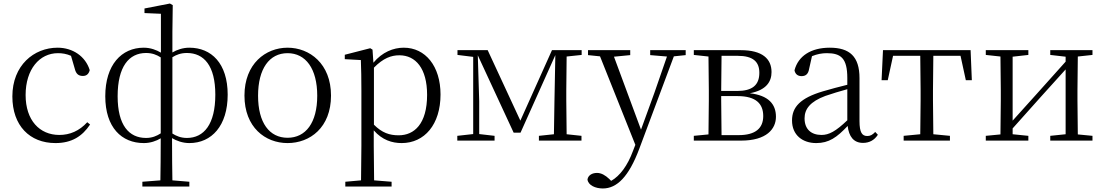

<svg xmlns="http://www.w3.org/2000/svg" viewBox="-20 -796 6251 1087"><path d="M294 14C387 14 446 -25 490 -91L474 -104C429 -55 376 -32 316 -32C204 -32 125 -115 125 -258C125 -404 204 -495 308 -495C333 -495 357 -491 382 -480L403 -408C410 -379 423 -366 449 -366C469 -366 482 -376 488 -399C464 -477 392 -526 306 -526C172 -526 50 -426 50 -250C50 -85 148 14 294 14Z M1052 14C1178 14 1269 -84 1269 -260C1269 -438 1176 -526 1052 -526C1015 -526 981 -514 956 -499V-615L958 -767L942 -776L798 -748V-722L891 -718V-498C866 -513 832 -526 794 -526C668 -526 576 -429 576 -251C576 -74 669 14 794 14C832 14 865 2 890 -13C890 88 889 159 888 225L786 233V260H1052V233L956 225C955 160 954 95 954 -14C979 1 1014 14 1052 14ZM890 -41C867 -26 841 -15 807 -15C710 -15 646 -87 646 -251C646 -419 710 -496 807 -496C841 -496 867 -486 890 -471ZM956 -472C978 -486 1004 -496 1038 -496C1135 -496 1199 -424 1199 -260C1199 -93 1135 -15 1038 -15C1004 -15 978 -26 956 -40Z M1608 14C1735 14 1854 -74 1854 -255C1854 -435 1733 -526 1608 -526C1484 -526 1364 -435 1364 -255C1364 -75 1482 14 1608 14ZM1608 -16C1505 -16 1441 -101 1441 -254C1441 -407 1505 -495 1608 -495C1711 -495 1776 -407 1776 -254C1776 -101 1711 -16 1608 -16Z M2254 14C2383 14 2474 -91 2474 -261C2474 -422 2388 -526 2266 -526C2207 -526 2144 -501 2094 -441L2089 -515L2076 -523L1932 -486V-461L2023 -456C2025 -406 2026 -351 2026 -282V30L2024 225L1935 233V260H2197V233L2098 225L2096 30V-58C2144 -3 2200 14 2254 14ZM2097 -413C2150 -467 2195 -483 2241 -483C2333 -483 2398 -409 2398 -259C2398 -94 2325 -30 2237 -30C2185 -30 2143 -44 2097 -90Z M2659 0H2780V-27L2693 -37V-223L2685 -483L2888 -45H2927L3124 -484L3119 -222L3116 -36L3031 -27V0H3272V-27L3188 -36L3186 -227V-285L3188 -476L3273 -485V-512H3105L2926 -113L2741 -512H2570V-485L2659 -474V-37L2569 -27V0Z M3661 -484 3756 -476 3685 -271 3609 -62 3456 -475 3548 -484V-512H3309V-484L3377 -477L3577 24L3563 60C3533 141 3490 200 3440 228L3429 217C3407 196 3384 183 3360 183C3334 183 3310 195 3306 220C3310 253 3351 271 3393 271C3473 271 3540 204 3599 47L3795 -477L3862 -484V-512H3661Z M3990 0H4176C4320 0 4373 -66 4373 -135C4373 -207 4330 -256 4225 -268C4320 -286 4348 -335 4348 -388C4348 -463 4296 -512 4174 -512H3908V-485L3991 -476L3993 -285V-227L3991 -35L3908 -27V0ZM4065 -480H4156C4244 -480 4279 -446 4279 -384C4279 -314 4239 -281 4153 -281H4063ZM4063 -252H4155C4262 -252 4301 -207 4301 -139C4301 -70 4257 -31 4162 -31H4065L4063 -227Z M4866 13C4901 13 4930 -2 4950 -33L4935 -49C4919 -32 4907 -26 4890 -26C4861 -26 4846 -45 4846 -111V-354C4846 -476 4790 -526 4678 -526C4571 -526 4499 -479 4478 -398C4482 -377 4496 -365 4518 -365C4541 -365 4556 -376 4561 -407L4577 -478C4606 -490 4634 -495 4661 -495C4741 -495 4777 -466 4777 -354V-316C4732 -305 4683 -292 4639 -279C4511 -241 4464 -190 4464 -114C4464 -31 4524 14 4601 14C4673 14 4718 -18 4779 -83C4786 -23 4813 13 4866 13ZM4777 -115C4711 -52 4673 -32 4631 -32C4573 -32 4535 -64 4535 -126C4535 -179 4567 -221 4653 -253C4690 -266 4734 -279 4777 -291Z M5189 0H5358V-27L5264 -36L5262 -227V-285L5264 -480H5418L5448 -342H5482L5475 -512H4979L4971 -342H5006L5036 -480H5190L5192 -285V-227L5190 -36L5096 -27V0Z M5926 -485 6013 -475V-447L5849 -264L5713 -113V-475L5802 -485V-512H5561V-485L5644 -476L5646 -285V-227L5644 -35L5561 -27V0H5802V-27L5713 -36V-69L5873 -248L6013 -403V-36L5926 -27V0H6165V-27L6082 -35L6080 -227V-285L6082 -476L6165 -485V-512H5926Z"/></svg>

Font: Noto Serif CJK TC Light
Style: Regular
Weight: 300
Designer: Ryoko NISHIZUKA 西塚涼子 (kana & ideographs); Frank Grießhammer (Latin, Greek & Cyrillic); Wenlong ZHANG 张文龙 (bopomofo); San
Foundry: Adobe
Version: Version 2.001;hotconv 1.1.0;makeotfexe 2.6.0